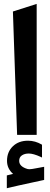

<svg xmlns="http://www.w3.org/2000/svg" viewBox="-20 -705 259 1002"><path d="M48.3 202.6Q16.6 174.8 16.6 134.3Q16.6 87.9 46.9 58.6Q77.1 29.3 126.5 29.3Q145 29.3 163.1 34.4Q181.2 39.6 196.8 48.8L199.2 50.3V53.2V109.4V117.2L192.4 113.8Q153.8 96.2 130.4 96.2Q108.9 96.2 94.5 105.7Q80.1 115.2 80.1 134.3Q80.1 164.6 124.5 177.2Q127 178.2 133.8 178.2Q139.2 178.2 149.9 176.5Q160.6 174.8 177 171.6Q193.4 168.5 204.6 166.5L210.4 165.5V171.4V230V233.9L206.5 234.9Q185.1 239.7 147.7 247.6Q110.4 255.4 79.3 262.5Q48.3 269.5 21.5 275.9L15.6 277.3V271.5V214.4V210.4L19.5 209.5Q24.9 208 35.6 205.6Q46.4 203.1 48.3 202.6ZM47.4 -645 171.4 -684.6V-1H69.3Z"/></svg>

Font: Samim FD
Style: Bold-FD
Weight: 700
Foundry: DejaVu fonts team - Redesigned by Saber Rastikerdar
Version: Version 4.0.1